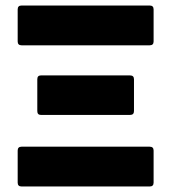

<svg xmlns="http://www.w3.org/2000/svg" viewBox="-20 -675 620 695"><path d="M58 -511Q44 -511 44 -525V-641Q44 -655 58 -655H522Q536 -655 536 -641V-525Q536 -511 522 -511ZM128 -259Q115 -259 115 -273V-388Q115 -402 128 -402H451Q465 -402 465 -388V-273Q465 -259 451 -259ZM58 0Q44 0 44 -14V-130Q44 -144 58 -144H522Q536 -144 536 -130V-14Q536 0 522 0Z"/></svg>

Font: Sofia Sans Black
Style: Regular
Weight: 900
Designer: Botio Nikoltchev, Ani Petrova
Foundry: lettersoup
Version: Version 4.100; ttfautohint (v1.8.3)